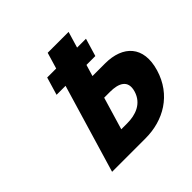

<svg xmlns="http://www.w3.org/2000/svg" viewBox="-176 -872 1038 1038"><g transform="rotate(-45 343.5 -352.5)"><path d="M368.3 -315.5 312.9 -129.4H358C420.9 -129.4 486.7 -150.6 508.2 -222.9C529.5 -294.3 476.3 -315.5 413.4 -315.5ZM115.2 -1.9 266 -508.5H197.3L227.6 -610.5H296.4L324 -703.1H483.8L456.2 -610.5H524.1L493.7 -508.5H425.8L406.3 -443H502.4C639.2 -443 718 -362.3 675 -217.8C631.7 -72.4 507.9 -1.9 371 -1.9Z"/></g></svg>

Font: Hussar
Style: BdOblThree
Weight: 700
Foundry: Cannot Into Space Fonts
Version: Version 2.00